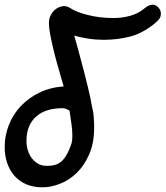

<svg xmlns="http://www.w3.org/2000/svg" viewBox="-65 -755 707 820"><path d="M337 -209Q337 -144 316 -96Q295 -48 262.5 -16.5Q230 15 191 30Q152 45 116 45Q77 45 47 32Q17 19 -3.5 -4.5Q-24 -28 -34.5 -59.5Q-45 -91 -45 -127Q-45 -176 -27 -221.5Q-9 -267 24 -302Q57 -337 103.5 -359.5Q150 -382 207 -386Q205 -392 203.5 -398Q202 -404 200 -411V-410Q189 -447 179 -483Q169 -519 161.5 -551Q154 -583 149 -610Q144 -637 144 -655Q144 -675 151 -689Q158 -703 168 -712Q178 -721 189 -725Q200 -729 208 -729Q214 -729 221 -727Q228 -725 236 -720Q259 -704 310 -691Q361 -678 420 -678Q456 -678 491 -687.5Q526 -697 553 -720Q571 -735 587 -735Q600 -735 611 -723.5Q622 -712 622 -697Q622 -683 615.5 -674.5Q609 -666 596 -655Q543 -612 489.5 -598.5Q436 -585 378 -585Q344 -585 311.5 -590Q279 -595 252 -603Q256 -588 260.5 -573Q265 -558 270 -539Q283 -492 296.5 -439Q310 -386 321 -337Q325 -315 327.5 -301.5Q330 -288 332 -281Q334 -272 335 -259Q336 -246 337 -228ZM238 -277Q236 -279 235 -279.5Q234 -280 232 -282Q230 -288 230 -292ZM244 -176Q244 -197 240.5 -223.5Q237 -250 232 -282Q216 -293 202 -293Q169 -293 141 -285Q113 -277 92 -259.5Q71 -242 59.5 -215.5Q48 -189 48 -153Q48 -132 54 -112.5Q60 -93 71.5 -78.5Q83 -64 98 -55.5Q113 -47 131 -47H142Q179 -47 201.5 -69.5Q224 -92 241 -144Q244 -156 244 -176Z"/></svg>

Font: Discipuli Britannica Bold
Style: Regular
Weight: 700
Designer: Peter Wiegel
Foundry: Peter Wiegel
Version: Version 0.001 2009